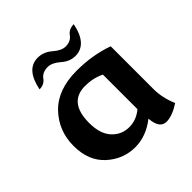

<svg xmlns="http://www.w3.org/2000/svg" viewBox="-170 -721 873 873"><g transform="rotate(-45 266.5 -284.5)"><path d="M411.1 25.4Q367.2 25.4 362.3 -43Q298.8 6.8 228.5 6.8Q151.4 6.8 92.5 -46.6Q33.7 -100.1 33.7 -195.8Q33.7 -293 98.6 -360.6Q163.6 -428.2 285.6 -428.2Q386.7 -428.2 473.6 -397V-122.6Q473.6 -64.9 498.5 -7.3Q447.8 25.4 411.1 25.4ZM273.4 -77.1Q319.8 -77.1 357.4 -108.9V-331.1Q314.5 -352.1 263.7 -352.1Q157.7 -352.1 157.7 -220.2Q157.7 -149.4 191.2 -113.3Q224.6 -77.1 273.4 -77.1ZM329.1 -479Q293.5 -479 262.7 -506.1Q231.9 -533.2 204.6 -533.2Q169.9 -533.2 153.6 -510.3Q137.2 -487.3 106.4 -487.3Q127.9 -595.2 202.1 -595.2Q239.7 -595.2 270.8 -568.1Q301.8 -541 328.1 -541Q361.3 -541 377.7 -564Q394 -586.9 425.8 -586.9Q404.3 -479 329.1 -479Z"/></g></svg>

Font: Bainsley
Style: Bold
Weight: 700
Designer: Paul James MIller
Foundry: High-Logic / Made with FontCreator
Version: Version 1.411;March 28, 2021;FontCreator 13.0.0.2683 64-bit